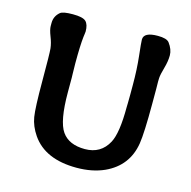

<svg xmlns="http://www.w3.org/2000/svg" viewBox="-103 -790 896 901"><g transform="rotate(15 345.0 -339.5)"><path d="M215.3 -322.8Q215.3 -182.6 249.3 -134.3Q283.2 -85.9 360.8 -85.9Q438.5 -85.9 474.1 -152.8Q500 -201.2 500 -327.6L500.5 -345.7Q501 -364.3 501 -386.7V-436Q501 -510.7 493.9 -574.2Q486.8 -637.7 486.8 -651.9Q486.8 -688 555.2 -688Q598.6 -688 610.8 -671.9Q632.8 -642.6 632.8 -613.8Q632.8 -585 622.8 -550.3Q612.8 -515.6 611.8 -498L611.3 -481L611.8 -445.3V-373.5Q611.8 -231.4 603.5 -178.7Q585.4 -65.9 480.5 -17.6Q421.9 8.8 345.7 8.8Q192.9 8.8 127.9 -85.9Q100.1 -126.5 93 -169.7Q85.9 -212.9 85.9 -344.2Q85.9 -475.6 83.3 -500.5Q80.6 -525.4 68.8 -555.2Q57.1 -585 57.1 -602.5V-617.2Q57.1 -650.4 83 -671.9Q95.7 -682.6 144 -682.6Q192.4 -682.6 207.3 -668.2Q222.2 -653.8 222.2 -619.6L220.7 -606.4L218.8 -592.3Q213.9 -549.8 213.9 -463.9L214.8 -412.1L215.3 -394.5Z"/></g></svg>

Font: Averia Libre
Style: Bold
Weight: 700
Version: Version 1.002